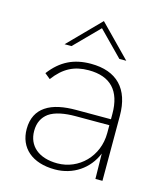

<svg xmlns="http://www.w3.org/2000/svg" viewBox="-107 -783 748 870"><g transform="rotate(15 267.0 -347.5)"><path d="M420.5 0H453.5V-305C453.5 -431.5 388 -499 266.5 -499C187 -499 127.5 -470.5 77.5 -404.5L103.5 -383.5C148 -443.5 197 -468 264.5 -468C367 -468 418.5 -412.5 418.5 -305V-279.5H255.5C199.5 -279.5 149 -271 113.5 -246.5C81 -224.5 61 -189.5 61 -138.5C61 -50.5 124 6 231.5 6C316.5 6 387.5 -42 418.5 -118.5ZM96 -138.5C96 -177.5 110.5 -204.5 136 -223.5C164.5 -243.5 210 -251.5 259.5 -251.5H418.5V-214.5C418.5 -105 335.5 -23.5 235 -23.5C147.5 -23.5 96 -68.5 96 -138.5ZM127.5 -553.5H160L272.5 -667.5L384.5 -553.5H417L272.5 -701Z"/></g></svg>

Font: HK Grotesk ExtraLight
Style: Regular
Weight: 200
Designer: Alfredo Marco Pradil
Foundry: Hanken Design Co.
Version: Version 3.001;FEAKit 1.0